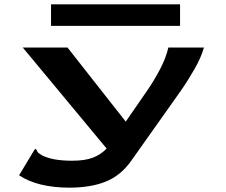

<svg xmlns="http://www.w3.org/2000/svg" viewBox="-20 -690 1040 884"><path d="M299 174Q227 174 168 159.5Q109 145 68 117L136 4L142 -5L148 -1Q150 7 155.5 12.5Q161 18 175 26Q202 39 236 44.5Q270 50 312 50Q371 50 407.5 36Q444 22 471 -6L85 -471H291L559 -130L659 -275Q690 -320 717.5 -372.5Q745 -425 755 -471H919Q906 -425 875 -371Q844 -317 811 -270L583 52Q535 119 466 146.5Q397 174 299 174ZM215 -571V-670H809V-571Z"/></svg>

Font: Inconsolata UltraExpanded Black
Style: Regular
Weight: 900
Width: 9
Monospace: yes
Designer: Raph Levien, Cyreal, Brenton Simpson
Foundry: Raph Levien, Cyreal, Google
Version: Version 3.001; ttfautohint (v1.8.2.53-6de2)